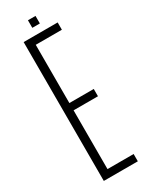

<svg xmlns="http://www.w3.org/2000/svg" viewBox="-230 -921 736 958"><g transform="rotate(-30 138.0 -442.0)"><path d="M56 0V-800H252V-758H101.5V-422.5H242V-380.5H101.5V-42H252V0ZM129 -840V-883.5H172.5V-840Z"/></g></svg>

Font: Big Shoulders Display Thin Light
Style: Regular
Weight: 300
Version: Version 2.002